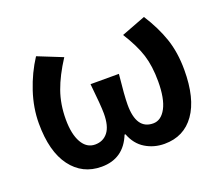

<svg xmlns="http://www.w3.org/2000/svg" viewBox="-92 -637 908 783"><g transform="rotate(-20 362.0 -245.5)"><path d="M227.1 12.2Q144 12.2 95 -53.5Q45.9 -119.1 45.9 -241.2Q45.9 -308.1 68.6 -376.7Q91.3 -445.3 128.9 -502.9L235.8 -460Q194.3 -396 174.6 -340.3Q154.8 -284.7 154.8 -219.2Q154.8 -155.3 175.5 -118.7Q196.3 -82 232.9 -82Q268.1 -82 288.6 -108.2Q309.1 -134.3 309.1 -189Q309.1 -223.1 298.8 -319.8H421.9Q412.1 -228 412.1 -189Q412.1 -82 484.9 -82Q519.5 -82 540.8 -121.8Q562 -161.6 562 -236.8Q562 -302.7 546.6 -351.8Q531.2 -400.9 492.2 -462.9L597.2 -502.9Q637.2 -440.4 657.7 -380.1Q678.2 -319.8 678.2 -244.1Q678.2 -120.1 631.3 -54Q584.5 12.2 500 12.2Q454.6 12.2 417.5 -10.3Q380.4 -32.7 362.8 -79.1H358.9Q322.3 12.2 227.1 12.2Z"/></g></svg>

Font: Toshiba Sans Medium
Style: Regular
Weight: 500
Designer: Paul D. Hunt
Foundry: Toshiba Corporation
Version: Version 2.020;PS 2.0;hotconv 1.0.86;makeotf.lib2.5.63406